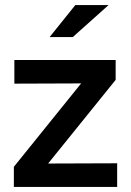

<svg xmlns="http://www.w3.org/2000/svg" viewBox="-20 -742 521 762"><path d="M35 0ZM35 0V-80L302 -411L37 -410V-504H439V-425L171 -93L445 -94V0ZM279 -722H411L269 -595H177Z"/></svg>

Font: Rosa Sans Medium
Style: Regular
Weight: 500
Designer: Pentagram / MCKL
Foundry: Pentagram / MCKL
Version: Version 1.005;September 16, 2019;FontCreator 11.5.0.2425 64-